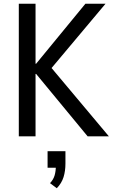

<svg xmlns="http://www.w3.org/2000/svg" viewBox="-20 -725 599 1021"><path d="M80 0V-705H169V-386H172L434 -705H541L233 -338L236 -385L559 0H446L172 -332H169V0ZM282 276 246 249Q264 230 270.5 207.5Q277 185 277 156L293 167H233V79H328V145Q328 184 318 216.5Q308 249 282 276Z"/></svg>

Font: Nunito Sans 10pt Condensed Medium
Style: Regular
Weight: 500
Width: 3
Designer: Vernon Adams
Foundry: Vernon Adams
Version: Version 3.101;gftools[0.9.27]